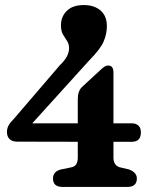

<svg xmlns="http://www.w3.org/2000/svg" viewBox="-20 -739 592 759"><path d="M287.5 -347Q287.5 -378.5 303.5 -394.5L375.5 -461Q387 -472 393.8 -476Q400.5 -480 408 -480Q428.5 -480 428.5 -452.5V-251.5H501.5Q517.5 -251.5 527.2 -242.5Q537 -233.5 537 -215.5Q537 -178.5 501 -178.5H428.5V-116Q428.5 -86 452.5 -78L490.5 -69Q521 -57 521 -33.5Q521 0 483.5 0H227.5Q189.5 0 189.5 -33.5Q189.5 -61 220.5 -69L264 -78Q287.5 -83.5 287.5 -116V-178.5L48 -179Q28 -179 17.8 -189.2Q7.5 -199.5 7.5 -217Q7.5 -231.5 13.8 -243Q20 -254.5 35.5 -270L216.5 -481Q237.5 -501.5 245.2 -517.5Q253 -533.5 253 -548Q253 -565.5 245 -577.2Q237 -589 229 -602.5Q221 -616 221 -639Q221 -673.5 244.2 -696.2Q267.5 -719 311 -719Q353 -719 377.8 -697.2Q402.5 -675.5 402.5 -636Q402.5 -604.5 389.5 -574.5Q376.5 -544.5 333.5 -501L107.5 -251.5H287.5Z"/></svg>

Font: Fraunces 144pt SuperSoft SemiBold
Style: Regular
Weight: 600
Version: Version 1.000;[b76b70a41]